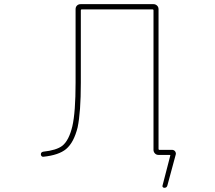

<svg xmlns="http://www.w3.org/2000/svg" viewBox="-20 -773 1040 929"><path d="M775.4 135.7Q770.5 135.7 767.6 132.3Q764.6 128.9 766.6 124L803.7 -19.5Q805.7 -23.4 800.8 -23.4H747.1Q736.3 -23.4 729.5 -30.8Q722.7 -38.1 722.7 -47.9V-722.7Q722.7 -727.5 717.8 -727.5H376Q371.1 -727.5 371.1 -722.7V-372.1Q371.1 -230.5 355.5 -156.2Q346.7 -121.1 333 -94.7Q319.3 -68.4 299.8 -51.8Q264.6 -22.5 190.4 -14.6Q185.5 -13.7 181.6 -17.1Q177.7 -20.5 177.7 -26.4Q177.7 -37.1 189.5 -39.1Q252.9 -45.9 281.2 -67.4Q313.5 -92.8 330.1 -162.1Q345.7 -230.5 345.7 -372.1V-728.5Q345.7 -739.3 352.5 -746.1Q359.4 -752.9 370.1 -752.9H722.7Q732.4 -752.9 739.7 -746.1Q747.1 -739.3 747.1 -728.5V-52.7Q747.1 -47.9 751 -47.9H812.5Q821.3 -47.9 827.1 -41Q831.1 -35.2 831.1 -29.3Q831.1 -27.3 830.1 -24.4L790 124Q787.1 135.7 775.4 135.7Z"/></svg>

Font: Rounded Mgen+ 1m thin
Style: Regular
Weight: 100
Designer: [Source Han Sans]
Ryoko NISHIZUKA  (kana & ideographs); Paul D. Hunt (Latin, Greek & Cyrillic); Wenlong ZHANG  (bopomofo
Version: Version 1.059.20150602